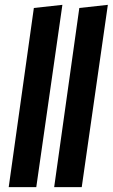

<svg xmlns="http://www.w3.org/2000/svg" viewBox="-20 -774 466 794"><path d="M238 -754 130 0H16L120 -741ZM426 -754 318 0H204L308 -741Z"/></svg>

Font: Fira Sans Extra Condensed SemiBold
Style: Italic
Weight: 600
Width: 3
Italic angle: -8°
Designer: Carrois Corporate & Edenspiekermann AG
Foundry: Carrois Corporate GbR & Edenspiekermann AG
Version: Version 4.203